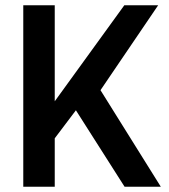

<svg xmlns="http://www.w3.org/2000/svg" viewBox="-20 -706 640 726"><path d="M68 0V-686H187V-323L450 -686H578L360 -365L588 0H451L267 -289L187 -183V0Z"/></svg>

Font: Chivo Mono Medium
Style: Regular
Weight: 500
Monospace: yes
Designer: Hector Gatti
Foundry: Omnibus-Type
Version: Version 1.008